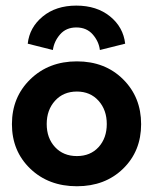

<svg xmlns="http://www.w3.org/2000/svg" viewBox="-20 -636 550 668"><path d="M76.5 -484Q82.5 -540.5 128.5 -578.5Q174.5 -616.5 245.5 -616.5Q316.5 -616.5 362.8 -579Q409 -541.5 415.5 -484L327.5 -462Q324 -491.5 302.8 -516Q281.5 -540.5 245.5 -540.5Q210 -540.5 189 -516.2Q168 -492 164 -462ZM247.5 12Q149 12 85.2 -49.2Q21.5 -110.5 21.5 -204Q21.5 -298 85.5 -360.2Q149.5 -422.5 247.5 -422.5Q345.5 -422.5 408.2 -360.2Q471 -298 471 -204Q471 -110 408.2 -49Q345.5 12 247.5 12ZM247.5 -317.5Q200.5 -317.5 171.5 -285.5Q142.5 -253.5 142.5 -204.5Q142.5 -155.5 171.5 -124.2Q200.5 -93 247.5 -93Q294.5 -93 323 -124.2Q351.5 -155.5 351.5 -204.5Q351.5 -253.5 322.8 -285.5Q294 -317.5 247.5 -317.5Z"/></svg>

Font: League Spartan SemiBold
Style: Regular
Weight: 600
Foundry: The League of Moveable Type
Version: Version 2.002